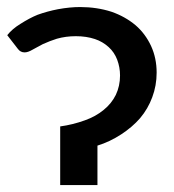

<svg xmlns="http://www.w3.org/2000/svg" viewBox="-20 -536 503 556"><path d="M31.7 -394.5 1 -434.1Q15.1 -452.1 39.1 -466.8Q65.9 -483.9 88.9 -493.2Q117.2 -503.4 147.9 -509.3Q182.1 -515.6 211.9 -515.6Q260.3 -515.6 302.7 -502Q342.3 -488.3 372.6 -462.9Q400.9 -438.5 417.5 -402.8Q433.6 -367.7 433.6 -325.7Q433.6 -288.1 420.9 -254.4Q408.7 -221.2 385.7 -193.8Q363.3 -168 331.1 -147Q298.3 -125.5 262.2 -114.3V0H154.3V-169.9Q190.4 -174.8 225.6 -187.5Q257.3 -198.7 280.3 -217.8Q302.7 -235.8 315.4 -261.2Q327.6 -287.1 327.6 -317.4Q327.6 -341.3 319.3 -363.3Q311 -384.8 294.9 -399.4Q277.3 -415.5 254.9 -422.9Q230 -431.2 199.7 -431.2Q170.4 -431.2 144.5 -423.8Q124.5 -417.5 104 -408.2Q97.2 -404.8 86.7 -398.9Q76.2 -393.1 74.2 -392.1Q61 -384.3 51.3 -384.3Q39.1 -384.3 31.7 -394.5Z"/></svg>

Font: Lato-SemiBold
Style: Regular
Weight: 500
Designer: Lukasz Dziedzic with Adam Twardoch and Botio Nikoltchev
Foundry: tyPoland Lukasz Dziedzic
Version: ""